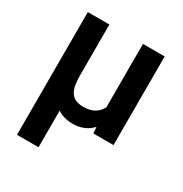

<svg xmlns="http://www.w3.org/2000/svg" viewBox="-169 -658 945 991"><g transform="rotate(30 303.0 -162.5)"><path d="M70.3 -528.3H198.7V-225.1Q198.7 -170.4 210.7 -141.8Q222.7 -113.3 243.9 -103Q265.1 -92.8 292.5 -92.8Q334.5 -92.8 360.1 -108.4Q385.7 -124 398.9 -150.9V-528.3H528.3V0H408.2L405.3 -37.6Q384.3 -14.6 355.5 -2.2Q326.7 10.3 290.5 10.3Q235.4 10.3 198.7 -15.1V203.1H70.3Z"/></g></svg>

Font: Vazirmatn RD UI FD SemiBold
Style: Regular
Weight: 600
Designer: Saber Rastikerdar
Foundry: Saber Rastikerdar
Version: Version 33.003